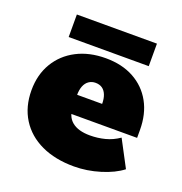

<svg xmlns="http://www.w3.org/2000/svg" viewBox="-104 -621 682 721"><g transform="rotate(20 237.5 -260.0)"><path d="M267 10Q192 10 136.5 -16Q81 -42 50.5 -90.5Q20 -139 20 -205Q20 -267 48 -314Q76 -361 126 -387Q176 -413 242 -413Q307 -413 354.5 -387Q402 -361 428 -314Q454 -267 454 -203V-172H109V-247H287Q287 -268 281 -283Q275 -298 264 -305.5Q253 -313 237 -313Q222 -313 210.5 -305Q199 -297 193 -282Q187 -267 187 -244V-203Q187 -161 212 -140.5Q237 -120 284 -120Q315 -120 344 -127.5Q373 -135 399 -153L455 -47Q423 -22 371 -6Q319 10 267 10ZM83 -440V-530H403V-440Z"/></g></svg>

Font: Rokkitt SemiBold Black
Style: Regular
Weight: 900
Version: Version 3.103